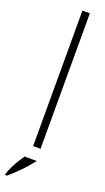

<svg xmlns="http://www.w3.org/2000/svg" viewBox="-212 -786 553 1008"><g transform="rotate(20 64.0 -282.0)"><path d="M58 0V-757H99.5V0ZM-17.5 192.5Q10.5 168 33.5 145Q56.5 122 74 102Q91.5 82 103 67H34.5Q26.5 79 14.2 98.2Q2 117.5 -10.2 141.5Q-22.5 165.5 -30 192.5Z"/></g></svg>

Font: Russolo 10pt ExtraLight
Style: Regular
Weight: 200
Designer: Micah Stupak-Hahn
Version: Version 1.000